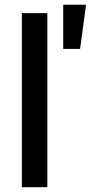

<svg xmlns="http://www.w3.org/2000/svg" viewBox="-20 -782 379 802"><path d="M244.1 -577.6V-762.2H339.4L314.5 -577.6ZM177.7 -727.1V0H71.3V-727.1Z"/></svg>

Font: Interop Med
Style: Regular
Weight: 500
Designer: Rasmus Andersson, Google, Jang Haemin
Foundry: jhaemin
Version: Version 1.007